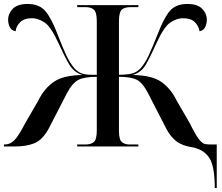

<svg xmlns="http://www.w3.org/2000/svg" viewBox="-20 -740 1123 970"><path d="M1065 210H1075V-10H1051Q1031 -10 1017 -12Q1003 -14 985.5 -36Q968 -58 939 -117L873 -231Q842 -294 794 -327Q746 -360 650 -361Q694 -374 717 -414Q740 -454 771 -523Q809 -606 841.5 -627Q874 -648 904 -648Q945 -648 965 -627.5Q985 -607 988 -582Q1009 -586 1017 -604Q1025 -622 1025 -641Q1025 -671 1001.5 -695.5Q978 -720 926 -720Q867 -720 836.5 -683Q806 -646 774 -561Q748 -496 731 -459.5Q714 -423 691 -396Q671 -375 649 -369Q627 -363 581 -362V-632Q581 -678 595 -691Q609 -704 641 -704H679V-714H370V-704H412Q440 -704 454.5 -691Q469 -678 469 -632V-362Q420 -361 397.5 -367.5Q375 -374 355 -396Q333 -423 315.5 -459.5Q298 -496 273 -561Q241 -646 210 -683Q179 -720 120 -720Q68 -720 44.5 -695.5Q21 -671 21 -641Q21 -622 29 -604Q37 -586 59 -582Q61 -607 81.5 -627.5Q102 -648 142 -648Q172 -648 204.5 -627Q237 -606 275 -523Q306 -454 330 -414Q354 -374 397 -361Q301 -360 252.5 -327Q204 -294 173 -231L107 -117Q75 -55 53.5 -32.5Q32 -10 4 -10H0V0H56Q112 0 153 -16Q194 -32 226 -90L317 -267Q346 -322 377 -337Q408 -352 469 -352V-81Q469 -36 454.5 -23Q440 -10 411 -10H370V0H679V-10H635Q610 -10 595.5 -22.5Q581 -35 581 -78V-352Q641 -352 671 -337Q701 -322 729 -267L820 -90Q841 -50 870 -27Q899 -4 951 4Q1007 14 1036 55.5Q1065 97 1065 210Z"/></svg>

Font: Noto Serif Display Semi
Style: Regular
Weight: 600
Designer: Monotype Design Team
Foundry: Monotype Imaging Inc.
Version: Version 1.900